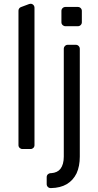

<svg xmlns="http://www.w3.org/2000/svg" viewBox="-20 -780 514 1005"><path d="M76.7 -20.2V-724.1Q76.7 -730.5 80.3 -735.6Q83.8 -740.8 89.8 -742.9L132.5 -758.9Q137.4 -760.3 139.9 -760.3Q148.4 -760.3 154.5 -754.3Q160.5 -748.2 160.5 -739.3V-20.2Q160.5 -11.7 154.7 -5.9Q148.8 0 140.6 0H96.9Q88.8 0 82.7 -5.9Q76.7 -11.7 76.7 -20.2ZM224.4 183.6V147.4Q224.4 138.5 230.3 132.6Q236.2 126.8 244.7 126.4H248.2Q280.5 123.9 296.2 104Q313.9 81 313.9 39.8V-524.5Q313.9 -533 320 -539.2Q326 -545.5 334.5 -545.5H376.8Q385.7 -545.5 391.7 -539.2Q397.7 -533 397.7 -524.5V39.8Q397.7 90.2 380.7 127.5Q362.6 164.4 328.8 184.3Q295.8 203.5 247.5 204.5H245.4Q236.5 204.5 230.5 198.5Q224.4 192.5 224.4 183.6ZM301.5 -723Q301.5 -731.5 307.7 -737.6Q313.9 -743.6 322.4 -743.6H387.4Q396.3 -743.6 402.3 -737.6Q408.4 -731.5 408.4 -723V-663.4Q408.4 -654.8 402.3 -648.8Q396.3 -642.8 387.4 -642.8H322.4Q313.9 -642.8 307.7 -648.8Q301.5 -654.8 301.5 -663.4Z"/></svg>

Font: DeltaSans
Style: Regular
Weight: 400
Designer: Rasmus Andersson
Foundry: rsms
Version: Version 3.012